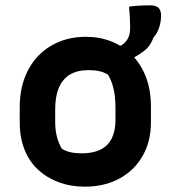

<svg xmlns="http://www.w3.org/2000/svg" viewBox="-20 -688 640 720"><path d="M302 -550Q354 -550 398 -532.5Q442 -515 475.5 -481Q509 -447 527.5 -398.5Q546 -350 546 -287V-229Q546 -158 515 -103.5Q484 -49 428 -18.5Q372 12 298 12Q245 12 200.5 -4.5Q156 -21 123 -51.5Q90 -82 72 -127Q54 -172 54 -229V-287Q54 -365 85 -424.5Q116 -484 172.5 -517Q229 -550 302 -550ZM311 -425Q270 -425 242.5 -408.5Q215 -392 201 -359.5Q187 -327 187 -278V-231Q187 -200 193.5 -175Q200 -150 212 -130Q227 -121 245 -117Q263 -113 287 -113Q329 -113 357 -127Q385 -141 399 -169Q413 -197 413 -237V-285Q413 -324 406 -354.5Q399 -385 385 -408Q371 -417 353 -421Q335 -425 311 -425ZM464 -663Q476 -665 489 -666Q502 -667 516 -667.5Q530 -668 544 -668Q565 -668 574.5 -658.5Q584 -649 584 -630Q584 -606 576.5 -584Q569 -562 556 -548Q544 -517 527 -502.5Q510 -488 485 -474Q475 -466 466 -459Q457 -452 448.5 -445.5Q440 -439 430 -432Q430 -438 430 -448.5Q430 -459 430 -471Q430 -483 430 -495Q430 -507 430 -516Q435 -518 441 -522Q447 -526 453 -534Q460 -542 464 -554Q468 -566 468 -587Q468 -602 467 -622.5Q466 -643 464 -663Z"/></svg>

Font: Rec Mono Semicasual
Style: Bold
Weight: 700
Version: Version 1.085; ttfautohint (v1.8.4.7-5d5b)